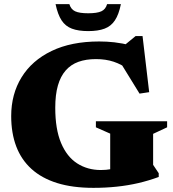

<svg xmlns="http://www.w3.org/2000/svg" viewBox="-20 -891 836 926"><path d="M718.5 -96 745.5 -55.5V-37.5Q698 -20 647.8 -8.2Q597.5 3.5 543.5 9.2Q489.5 15 430.5 15Q330 15 255.5 -8.2Q181 -31.5 131.8 -76.2Q82.5 -121 58.2 -185.2Q34 -249.5 34 -331Q34 -437 84 -518.2Q134 -599.5 229 -645.2Q324 -691 458.5 -691Q495 -691 531.2 -687Q567.5 -683 614.5 -671.5L565 -660.5L634 -717H667.5L699.5 -446.5L653 -439.5L541.5 -620.5L604 -552.5Q567 -580.5 528.5 -593.2Q490 -606 443 -606Q395 -606 358.2 -592.8Q321.5 -579.5 296.8 -551.2Q272 -523 259.2 -478.5Q246.5 -434 246.5 -371.5Q246.5 -268 274.5 -201.5Q302.5 -135 352.2 -103Q402 -71 466.5 -71Q492.5 -71 514.8 -75.2Q537 -79.5 557.5 -88.5Q578 -97.5 597 -111L511.5 -16.5V-246.5L442.5 -277V-306H786V-277L718.5 -245.5ZM405.5 -827Q448 -827 468.8 -836.5Q489.5 -846 496.5 -871H563Q553 -821 534.2 -792.8Q515.5 -764.5 484.2 -752.8Q453 -741 405.5 -741Q358 -741 326.8 -752.8Q295.5 -764.5 277 -792.8Q258.5 -821 248 -871H314.5Q322 -846 342.5 -836.5Q363 -827 405.5 -827Z"/></svg>

Font: Newsreader 16pt 16pt ExtraBold
Style: Regular
Weight: 800
Version: Version 1.003